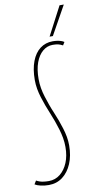

<svg xmlns="http://www.w3.org/2000/svg" viewBox="-123 -928 504 981"><g transform="rotate(-10 129.5 -437.5)"><path d="M253 -696 243 -680Q230 -687 219 -689.5Q208 -692 191 -692Q162 -692 139 -672.5Q116 -653 103 -617.5Q90 -582 90 -532Q90 -508 94 -485Q98 -462 105 -439.5Q112 -417 120 -394.5Q128 -372 137.5 -350Q147 -328 155 -306Q163 -284 170 -261.5Q177 -239 181 -217Q185 -195 185 -172Q185 -118 167.5 -77Q150 -36 119.5 -13Q89 10 48 10Q26 10 6.5 5.5Q-13 1 -24 -6L-13 -24Q-4 -19 5 -16Q14 -13 26 -11.5Q38 -10 52 -10Q85 -10 110.5 -30.5Q136 -51 150.5 -86Q165 -121 165 -167Q165 -191 161 -214Q157 -237 150 -260Q143 -283 135 -305.5Q127 -328 117.5 -350.5Q108 -373 100 -395Q92 -417 85 -439.5Q78 -462 74 -484.5Q70 -507 70 -530Q70 -587 85.5 -627.5Q101 -668 129 -689Q157 -710 194 -710Q206 -710 216.5 -708.5Q227 -707 236.5 -704Q246 -701 253 -696ZM183 -736 261 -885H283L200 -736Z"/></g></svg>

Font: Georama
Style: Italic
Weight: 400
Width: 2
Italic angle: -9°
Designer: Jean-Baptiste Levee
Foundry: Production Type
Version: Version 1.000